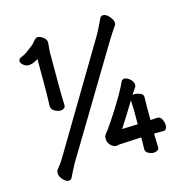

<svg xmlns="http://www.w3.org/2000/svg" viewBox="-113 -843 955 989"><g transform="rotate(-15 365.0 -348.0)"><path d="M504 -721Q511 -737 523 -737Q535 -737 546.5 -727.5Q558 -718 565.5 -705.5Q573 -693 573 -682Q573 -677 570 -672Q558 -655 546.5 -636.5Q535 -618 527 -606L184 -36Q176 -22 167.5 -4.5Q159 13 151 29Q146 41 132 41Q118 41 102.5 23.5Q87 6 87 -12Q87 -22 92 -29Q114 -55 128 -79L467 -647Q485 -679 504 -721ZM210 -431Q210 -385 212 -341V-340Q212 -330 204 -324.5Q196 -319 186 -319Q170 -319 153.5 -329Q137 -339 137 -355V-356L139 -426V-606Q130 -601 120 -595.5Q110 -590 96 -588Q93 -587 88 -587Q74 -587 60.5 -597.5Q47 -608 47 -619.5Q47 -631 60 -637Q80 -644 97 -657Q114 -670 131 -683Q136 -687 147 -701Q158 -715 170 -715Q182 -715 198 -703Q214 -691 214 -675Q214 -665 212 -650Q210 -635 210 -618ZM620 -152Q648 -154 658 -154Q673 -154 681 -138Q689 -122 689 -107Q689 -80 670 -80H620V-70Q620 -54 621 -34Q622 -14 622 -5Q622 4 613 9.5Q604 15 592 15Q580 15 565 7.5Q550 0 550 -16L551 -56V-78L436 -72Q431 -72 419 -69H418H416Q400 -69 386 -84Q372 -99 372 -117Q372 -122 372.5 -127.5Q373 -133 377.5 -139.5Q382 -146 386.5 -151.5Q391 -157 395 -162Q446 -234 497 -322Q518 -359 528 -382Q533 -393 546 -393Q559 -393 575 -378.5Q591 -364 591 -347Q591 -339 585 -332Q574 -316 569.5 -309Q565 -302 564 -301Q583 -305 604 -296Q621 -289 621 -275L620 -229ZM551 -229Q551 -237 550 -252Q549 -267 549 -276Q506 -205 467 -145L551 -148Z"/></g></svg>

Font: Moon Stars Kai
Style: Bold
Weight: 700
Designer: GuiWonder
Version: Version 1.101